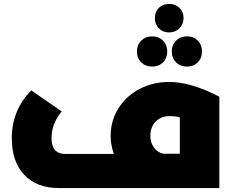

<svg xmlns="http://www.w3.org/2000/svg" viewBox="-20 -957 1189 977"><path d="M840.8 -792Q808.6 -792 788.3 -812.7Q768.1 -833.5 768.1 -865.2Q768.1 -897 788.3 -917Q808.6 -937 840.8 -937Q872.6 -937 893.3 -916.7Q914.1 -896.5 914.1 -865.2Q914.1 -834 893.1 -813Q872.1 -792 840.8 -792ZM809.3 -639.6Q787.6 -618.2 753.9 -618.2Q720.2 -618.2 698.5 -639.6Q676.8 -661.1 676.8 -694.8Q676.8 -728.5 698.5 -750.2Q720.2 -772 753.9 -772Q787.6 -772 809.3 -750.2Q831.1 -728.5 831.1 -694.8Q831.1 -661.1 809.3 -639.6ZM875.7 -639.6Q854 -661.1 854 -694.8Q854 -728.5 875.7 -750.2Q897.5 -772 931.2 -772Q964.8 -772 986.3 -750.2Q1007.8 -728.5 1007.8 -694.8Q1007.8 -661.1 986.3 -639.6Q964.8 -618.2 931.2 -618.2Q897.5 -618.2 875.7 -639.6ZM840.8 -540Q952.1 -540 1096.2 -464.8V0H280.8Q166.5 0 103.3 -67.4Q40 -134.8 40 -253.9Q40 -396.5 139.2 -497.1L293.9 -390.1Q242.2 -327.1 242.2 -254.9Q242.2 -173.8 312 -173.8H559.1Q543 -221.2 543 -265.1Q543 -342.3 582.5 -405.5Q622.1 -468.8 690.4 -504.4Q758.8 -540 840.8 -540ZM745.1 -266.1Q745.1 -231.4 762.7 -206.8Q780.3 -182.1 810.1 -174.8H895V-359.9Q873.5 -366.2 842.8 -366.2Q799.3 -366.2 772.2 -338.4Q745.1 -310.5 745.1 -266.1Z"/></svg>

Font: Montserrat-Arabic ExtraBold
Style: Regular
Weight: 800
Designer: Mohamed Gaber
Foundry: Kief Type Foundry
Version: Version 5.008;PS 005.008;hotconv 1.0.88;makeotf.lib2.5.64775